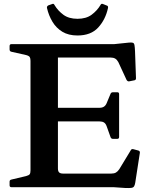

<svg xmlns="http://www.w3.org/2000/svg" viewBox="-20 -976 807 1001"><path d="M139 0V-746H282V-98Q282 -83 288.5 -77Q295 -71 309 -71H560Q575 -71 584.5 -76.5Q594 -82 602 -94L662 -193Q666 -201 676 -198L702 -191Q711 -188 709 -178L685 -23Q683 -11 679 -4.5Q675 2 665 3.5Q655 5 632 4L573 0ZM569 -252Q559 -252 556 -262L536 -318Q531 -332 522 -337.5Q513 -343 499 -343H282V-414H498Q513 -414 522 -420Q531 -426 536 -438L556 -486Q559 -495 569 -495H592Q601 -495 601 -485V-262Q601 -252 591 -252ZM654 -552Q646 -550 640 -559L597 -652Q590 -665 580.5 -670.5Q571 -676 557 -676H282V-746H576L653 -754Q667 -755 673 -753Q679 -751 681 -741Q683 -731 684 -708L689 -568Q689 -558 679 -557ZM40 0Q30 0 30 -10V-29Q30 -38 40 -40L116 -58Q131 -62 135 -68Q139 -74 139 -88V-210H282V0ZM30 -736Q30 -746 40 -746H282V-537H139V-659Q139 -672 135 -678.5Q131 -685 116 -689L40 -706Q30 -708 30 -718ZM384 -791Q337 -791 305 -810.5Q273 -830 253.5 -862.5Q234 -895 225 -934Q223 -943 232 -948L252 -955Q260 -959 264 -950Q282 -920 310.5 -899Q339 -878 384 -878Q429 -878 457.5 -899Q486 -920 504 -950Q508 -959 517 -955L537 -947Q545 -945 543 -934Q530 -874 492 -832.5Q454 -791 384 -791Z"/></svg>

Font: Hahmlet SemiBold
Style: Regular
Weight: 600
Version: Version 1.002